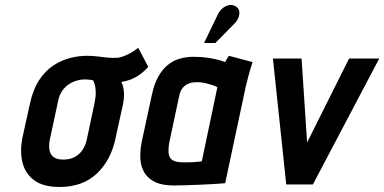

<svg xmlns="http://www.w3.org/2000/svg" viewBox="-20 -734 1529 764"><path d="M570 -468 530 -544Q511 -528 486.5 -516.5Q462 -505 446 -504Q425 -503 405.5 -505Q386 -507 366.5 -509.5Q347 -512 326 -512Q293 -512 258 -503Q223 -494 191 -472.5Q159 -451 135 -414Q111 -377 99 -321L69 -185Q59 -134 69 -89.5Q79 -45 115 -17.5Q151 10 217 10Q309 10 365.5 -43.5Q422 -97 440 -185L469 -317Q475 -346 473 -369Q471 -392 463 -408Q479 -410 497 -416.5Q515 -423 533.5 -435.5Q552 -448 570 -468ZM356 -323 325 -177Q320 -155 308 -137Q296 -119 277 -109Q258 -99 232 -99Q205 -99 192 -110Q179 -121 176.5 -139Q174 -157 178 -177L211 -331Q216 -356 227.5 -372.5Q239 -389 254.5 -399Q270 -409 286 -413.5Q302 -418 316 -418Q323 -418 328.5 -417.5Q334 -417 339.5 -416.5Q345 -416 351 -414Q354 -407 356.5 -399Q359 -391 360 -382.5Q361 -374 361 -364.5Q361 -355 359.5 -344.5Q358 -334 356 -323Z M985 -487 891 -512Q885 -504 880.5 -495.5Q876 -487 876 -487Q869 -490 851.5 -495Q834 -500 808 -504Q782 -508 751 -508Q721 -508 695 -500.5Q669 -493 647.5 -475.5Q626 -458 609.5 -428.5Q593 -399 584 -355L544 -170Q537 -135 538.5 -103.5Q540 -72 554 -48Q568 -24 596.5 -10Q625 4 671 4Q694 4 721.5 3Q749 2 776.5 1Q804 0 826.5 -1.5Q849 -3 862.5 -4Q876 -5 876 -5L958 -390Q962 -407 968.5 -431.5Q975 -456 985 -487ZM654 -169 693 -352Q697 -372 706 -383Q715 -394 726 -399.5Q737 -405 747.5 -406Q758 -407 766 -407Q774 -407 784.5 -405.5Q795 -404 806.5 -401Q818 -398 828 -394.5Q838 -391 845 -387L783 -92Q773 -91 763.5 -90Q754 -89 745 -88.5Q736 -88 727 -88Q718 -88 709 -88Q685 -88 670.5 -94.5Q656 -101 652 -118.5Q648 -136 654 -169ZM911 -638Q923 -650 928.5 -663.5Q934 -677 932 -689Q930 -701 919 -708Q905 -717 890.5 -713.5Q876 -710 865 -700.5Q854 -691 848 -679L792 -563H837Z M1066 -501 1119 0H1225L1489 -501H1369L1202 -167L1180 -501Z"/></svg>

Font: Advent Pro
Style: Italic
Weight: 400
Italic angle: -12°
Designer: VivaRado, Andreas Kalpakidis
Foundry: VivaRado, Andreas Kalpakidis
Version: Version 3.000